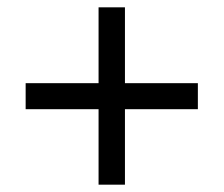

<svg xmlns="http://www.w3.org/2000/svg" viewBox="-20 -615 612 524"><path d="M321 -388V-595H249V-388H50V-317H249V-111H321V-317H520V-388Z"/></svg>

Font: Noto Sans Tifinagh Agraw Imazighen
Style: Regular
Weight: 400
Designer: JamraPatel
Foundry: JamraPatel LLC
Version: Version 2.006